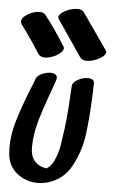

<svg xmlns="http://www.w3.org/2000/svg" viewBox="-63 -1035 619 1046"><g transform="rotate(5 247.0 -512.5)"><path d="M407 -624Q423 -624 433 -617.5Q443 -611 442 -597Q440 -559 440 -536Q435 -406 422.5 -315Q410 -224 367 -144Q324 -64 239 -39Q210 -31 184 -31Q120 -31 71.5 -69Q23 -107 16 -172Q14 -198 14 -211Q14 -280 35 -352Q56 -424 96 -526Q108 -553 123 -595Q129 -612 153.5 -623.5Q178 -635 202 -635Q218 -635 228 -628.5Q238 -622 238 -610Q238 -606 236 -598Q216 -540 205 -511Q176 -430 160 -375.5Q144 -321 138 -264Q136 -240 136 -226Q136 -167 165 -141Q174 -132 189 -124.5Q204 -117 217 -116L225 -114Q226 -114 229 -117Q254 -133 269.5 -171.5Q285 -210 290 -240Q295 -270 304 -335Q311 -388 315.5 -451Q320 -514 323 -573Q324 -593 351.5 -608.5Q379 -624 407 -624ZM23 -883Q17 -891 17 -899Q17 -921 49.5 -940.5Q82 -960 113 -960Q136 -960 145 -948Q200 -879 259 -784Q262 -780 262 -774Q262 -759 241 -743.5Q220 -728 205 -724Q183 -715 164 -715Q136 -715 125 -734Q80 -806 23 -883ZM491 -782Q494 -778 494 -773Q494 -761 477.5 -748Q461 -735 437 -726Q413 -717 393 -717Q368 -717 356 -732L271 -857L220 -931Q217 -936 217 -940Q217 -952 233 -964.5Q249 -977 272.5 -985.5Q296 -994 317 -994Q343 -994 353 -980Z"/></g></svg>

Font: Sedgwick Ave Display
Style: Regular
Weight: 400
Designer: Kevin Burke, Pedro Vergani
Foundry: Google, Inc.
Version: Version 1.000